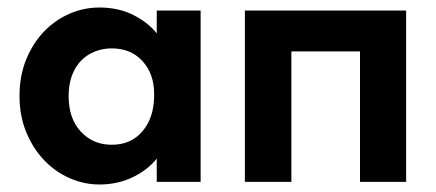

<svg xmlns="http://www.w3.org/2000/svg" viewBox="-20 -485 1163 512"><path d="M245 7Q204 7 165.5 -10Q127 -27 97.5 -58Q68 -89 50 -132.5Q32 -176 32 -229Q32 -282 49.5 -325.5Q67 -369 96.5 -400Q126 -431 164.5 -448Q203 -465 245 -465Q296 -465 335.5 -445Q375 -425 398 -396V-457H515V0H398V-62Q373 -31 333 -12Q293 7 245 7ZM278 -99Q329 -99 359.5 -134.5Q390 -170 391 -227V-235Q391 -288 360 -322Q329 -356 278 -356Q255 -356 234 -348Q213 -340 197 -324Q181 -308 172 -284Q163 -260 163 -229Q163 -169 195.5 -134Q228 -99 278 -99Z M633 -457H1063V0H940V-348H757V0H633Z"/></svg>

Font: Tilda Sans Bold
Style: Regular
Weight: 700
Designer: ParaType Ltd
Foundry: ParaType Ltd
Version: Version 1.009